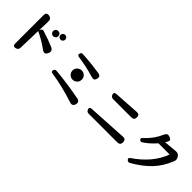

<svg xmlns="http://www.w3.org/2000/svg" viewBox="251 -2118 3499 3499"><g transform="rotate(45 2000.0 -369.0)"><path d="M283 -738Q283 -812 356 -802Q428 -790 427 -717L420 -489L438 -516Q456 -543 487 -533Q529 -519 570.5 -505Q612 -491 654 -477Q716 -455 790 -423Q871 -387 833 -307Q813 -266 787 -260Q761 -254 725 -280Q648 -335 572 -380.5Q496 -426 419 -461L407 -22Q406 39 344 51Q283 61 283 -1ZM677 -587Q650 -587 630 -607Q610 -627 610 -654Q610 -682 630 -702Q649 -721 677 -721Q707 -721 726 -702Q745 -683 745 -654Q745 -626 726 -607Q706 -587 677 -587ZM817 -638Q792 -638 774 -656Q756 -674 756 -699Q756 -727 774 -743Q793 -760 817 -760Q842 -760 861 -743Q879 -725 879 -699Q879 -675 862 -656Q844 -638 817 -638Z M1751 47Q1432 -57 1149 -99Q1107 -105 1116 -147Q1125 -188 1167 -185Q1311 -173 1465.5 -151Q1620 -129 1789 -97Q1868 -82 1848 -5Q1827 72 1751 47ZM1706 -558Q1503 -620 1275 -652Q1233 -658 1242 -700Q1249 -742 1293 -740Q1404 -734 1514 -722.5Q1624 -711 1736 -694Q1810 -682 1794 -609Q1778 -536 1706 -558ZM1488 -277Q1439 -277 1404 -312Q1369 -347 1369 -396Q1369 -449 1406 -482Q1442 -515 1488 -515Q1539 -515 1573 -481Q1607 -447 1607 -396Q1607 -346 1573 -312Q1538 -277 1488 -277Z M2136 -46Q2084 -46 2069 -96Q2054 -145 2106 -148L2872 -192Q2947 -197 2947 -121Q2947 -46 2872 -46ZM2263 -549Q2209 -549 2194 -601Q2178 -652 2232 -657L2732 -689Q2804 -694 2804 -622Q2804 -549 2732 -549Z M3234 45Q3205 15 3241 -11Q3588 -245 3703 -564H3414Q3318 -450 3194 -368Q3163 -347 3137 -373Q3110 -398 3137 -422Q3231 -510 3290 -594Q3314 -629 3335 -667.5Q3356 -706 3375 -749Q3391 -784 3414.5 -794Q3438 -804 3473 -790L3490 -783Q3542 -761 3515 -712Q3507 -699 3500.5 -687Q3494 -675 3486 -664L3739 -687Q3801 -693 3835 -643Q3852 -617 3856 -591Q3860 -565 3848 -536Q3767 -334 3636 -197Q3497 -53 3300 57Q3263 77 3234 45Z"/></g></svg>

Font: MaokenZhuyuanTi
Style: Regular
Weight: 400
Designer: Fontworks Inc & LongZhuTi team: ZERO子、时光羊、荆南、频凡、刘鹏、Little White Dog、帆影Magmeta、奈白不弍、白日月球、ChaoTawei、雨三（排名不分先后）
Version: Version 1.000; 20230222